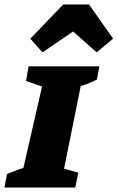

<svg xmlns="http://www.w3.org/2000/svg" viewBox="-43 -834 523 854"><path d="M-23 0 -12 -60Q7 -67 25 -74.5Q43 -82 61 -87L144 -449L73 -474L84 -539H399L388 -480Q370 -471 353 -464Q336 -457 316 -451L242 -84L305 -66L292 0ZM353 -814 460 -662 387 -601 282 -694 146 -601 92 -662 238 -814Z"/></svg>

Font: Piazzolla SC ExtraBold
Style: Italic
Weight: 800
Italic angle: -11.3°
Designer: Juan Pablo del Peral
Foundry: Huerta Tipografica
Version: Version 1.330